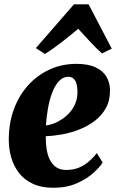

<svg xmlns="http://www.w3.org/2000/svg" viewBox="-20 -853 538 884"><path d="M452.5 -104.5Q439.5 -83.5 409.2 -56.2Q379 -29 333 -8.8Q287 11.5 226 11.5Q170 11.5 130.8 -7Q91.5 -25.5 67.2 -57Q43 -88.5 31.8 -127.8Q20.5 -167 20.5 -207.5Q20 -284 43.2 -348.2Q66.5 -412.5 108.8 -459.5Q151 -506.5 208 -532.8Q265 -559 331.5 -559Q385.5 -559 419.5 -543.2Q453.5 -527.5 469.5 -500.8Q485.5 -474 486.5 -440.5Q487.5 -392.5 468.5 -357.2Q449.5 -322 417.2 -297.2Q385 -272.5 345.5 -257Q306 -241.5 265.8 -234.2Q225.5 -227 191 -226Q190.5 -189 195.8 -160.2Q201 -131.5 212.8 -111.5Q224.5 -91.5 242.2 -81Q260 -70.5 284 -70.5Q320.5 -70.5 347.2 -82.8Q374 -95 393.2 -113Q412.5 -131 426 -148ZM296 -499.5Q269 -499.5 250 -478Q231 -456.5 218.8 -422.2Q206.5 -388 200 -349.2Q193.5 -310.5 191.5 -275.5Q208 -277 227.8 -284.5Q247.5 -292 267 -305.2Q286.5 -318.5 302.8 -337.2Q319 -356 328.2 -380.2Q337.5 -404.5 336.5 -434Q335.5 -468 325 -483.8Q314.5 -499.5 296 -499.5ZM187 -604.5 145 -631.5 320.5 -833H388L494.5 -629L449.5 -607Q422 -631.5 394.2 -661.8Q366.5 -692 340 -720.5Q304.5 -690.5 265.5 -660Q226.5 -629.5 187 -604.5Z"/></svg>

Font: Merriweather 48pt Black
Style: Italic
Weight: 900
Italic angle: -7.8°
Version: Version 2.101